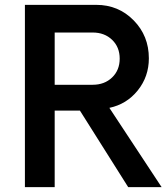

<svg xmlns="http://www.w3.org/2000/svg" viewBox="-20 -770 688 790"><path d="M430 -326.2 645 0H507.5L308.8 -315H205V0H82.5V-750H376.2Q467.5 -750 530 -686.2Q592.5 -622.5 592.5 -530Q592.5 -455 546.9 -398.1Q501.2 -341.2 430 -326.2ZM205 -421.2H361.2Q410 -421.2 441.2 -451.2Q472.5 -481.2 472.5 -528.8Q472.5 -576.2 441.2 -606.2Q410 -636.2 361.2 -636.2H205Z"/></svg>

Font: Now Medium
Style: Regular
Weight: 500
Designer: Alfredo Marco Pradil
Foundry: Alfredo Marco Pradil
Version: Version 1.002;PS 001.002;hotconv 1.0.88;makeotf.lib2.5.64775